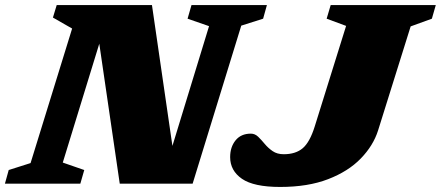

<svg xmlns="http://www.w3.org/2000/svg" viewBox="-50 -727 1746 760"><path d="M283.5 -54 268 0H-30.5L-15.5 -54L71 -81.5L235.5 -614L159.5 -657.5L174.5 -707H551.5L632.5 -149.5L777.5 -623.5L692.5 -653L708 -707H1006.5L991.5 -653L905 -625.5L712.5 0H424L343 -554L198.5 -83.5ZM1446.5 -210.5Q1427.5 -150.5 1378 -99.5Q1328.5 -48.5 1248.8 -17.8Q1169 13 1059 13Q954.5 13 907.8 -19.2Q861 -51.5 861 -105Q861 -145 882.5 -171.5Q904 -198 943 -198Q959 -198 971.8 -185.8Q984.5 -173.5 998 -157.2Q1011.5 -141 1029.2 -128.8Q1047 -116.5 1073 -116.5Q1120.5 -116.5 1148.5 -140.5Q1176.5 -164.5 1196 -227L1320 -624.5L1243 -653L1259 -707H1675L1659.5 -653L1575.5 -622.5Z"/></svg>

Font: Newsreader 6pt ExtraBold
Style: Italic
Weight: 800
Italic angle: -17°
Designer: Hugues Gentile
Foundry: Production Type
Version: Version 1.003; ttfautohint (v1.8.3)